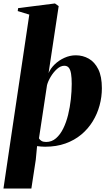

<svg xmlns="http://www.w3.org/2000/svg" viewBox="-50 -837 626 1111"><path d="M-30 254 11 -23.5 119.5 -752.5 52.5 -773 55 -790 268 -817 289.5 -801.5 231 -414Q242 -440.5 266 -464Q290 -487.5 322.2 -502.2Q354.5 -517 388.5 -517Q429.5 -517 463.8 -497.5Q498 -478 518.8 -436.2Q539.5 -394.5 539.5 -326.5Q539.5 -276 526.2 -227Q513 -178 486.5 -134.8Q460 -91.5 420.5 -58.5Q381 -25.5 328.8 -6.8Q276.5 12 211 12Q199.5 12 187.8 11Q176 10 164.5 8.5L157 87.5L131.5 254ZM217 -15.5Q249.5 -15.5 274 -36.8Q298.5 -58 316 -93.5Q333.5 -129 344.2 -173Q355 -217 360 -263.5Q365 -310 365 -352Q365 -387 361.2 -410.2Q357.5 -433.5 348.2 -445Q339 -456.5 322 -456.5Q300.5 -456.5 279.5 -437.5Q258.5 -418.5 243 -392.2Q227.5 -366 222 -344L175.5 -36.5Q180 -27.5 190.2 -21.5Q200.5 -15.5 217 -15.5Z"/></svg>

Font: Merriweather 144pt Black
Style: Italic
Weight: 900
Italic angle: -7.8°
Version: Version 2.101